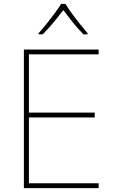

<svg xmlns="http://www.w3.org/2000/svg" viewBox="-20 -969 590 989"><path d="M103 0V-714H488V-689H129V-389H468V-364H129V-25H488V0ZM317 -949Q329 -929 349 -901.5Q369 -874 391 -846.5Q413 -819 431 -798V-792H410Q382 -820 354.5 -854.5Q327 -889 306 -917Q285 -889 256.5 -854.5Q228 -820 200 -792H179V-798Q198 -819 220 -846.5Q242 -874 262.5 -901.5Q283 -929 295 -949Z"/></svg>

Font: Noto Sans Symbols Thin
Style: Regular
Weight: 250
Version: Version 2.002